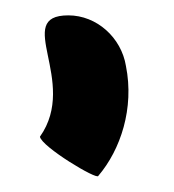

<svg xmlns="http://www.w3.org/2000/svg" viewBox="-20 -149 227 250"><path d="M32 29C34 42 107 86 108 80C137 46 155 -8 144 -63C138 -100 106 -129 69 -129C-4 -129 83 -43 32 29Z"/></svg>

Font: Ampere
Style: SCRevIta
Weight: 400
Version: Version 1